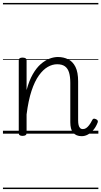

<svg xmlns="http://www.w3.org/2000/svg" viewBox="-20 -905 686 1300"><path d="M533 17Q514 17 499.5 11Q485 5 475 -7Q465 -19 460.5 -36.5Q456 -54 456 -78V-344Q456 -386 447.5 -414Q439 -442 419.5 -456Q400 -470 367 -470Q335 -470 303.5 -452Q272 -434 243.5 -394.5Q215 -355 193.5 -290Q172 -225 160 -130V-4Q160 6 153 10.5Q146 15 132 15Q120 15 113.5 10.5Q107 6 107 -4V-496Q107 -506 113.5 -510.5Q120 -515 132 -515Q146 -515 153 -510.5Q160 -506 160 -496V-295Q177 -359 202 -402.5Q227 -446 256.5 -471.5Q286 -497 315.5 -508Q345 -519 372 -519Q410 -519 441.5 -503.5Q473 -488 491 -452Q509 -416 509 -354V-90Q509 -72 512 -59Q515 -46 522 -38.5Q529 -31 541 -31Q553 -31 563 -37.5Q573 -44 583.5 -57.5Q594 -71 605 -93Q609 -101 615.5 -101.5Q622 -102 630 -98Q639 -94 641.5 -88Q644 -82 641 -75Q630 -46 612.5 -25.5Q595 -5 575 6Q555 17 533 17ZM0 365H646V375H0ZM0 -20H646V0H0ZM0 -505H646V-500H0ZM0 -885H646V-875H0Z"/></svg>

Font: Playwrite GB S Guides
Style: Regular
Weight: 400
Designer: Veronika Burian, José Scaglione
Foundry: TypeTogether
Version: Version 1.003